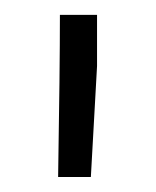

<svg xmlns="http://www.w3.org/2000/svg" viewBox="-20 -770 210 258"><path d="M110.4 -681.2 102.1 -532.2H58.1Q60.5 -676.8 60.5 -750H110.4Z"/></svg>

Font: Vazir Thin UI
Style: Thin-UI
Weight: 100
Designer: Saber Rastikerdar
Foundry: Saber Rastikerdar
Version: Version 30.0.0